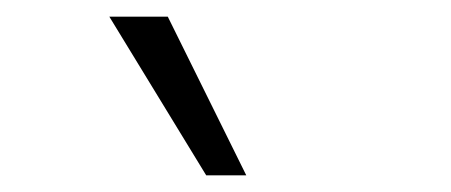

<svg xmlns="http://www.w3.org/2000/svg" viewBox="-20 -764 540 230"><path d="M227 -554 111 -744H181L275 -554Z"/></svg>

Font: Nunito Sans 10pt SemiCondensed Light
Style: Regular
Weight: 300
Width: 4
Designer: Vernon Adams
Foundry: Vernon Adams
Version: Version 3.101;gftools[0.9.27]